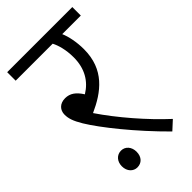

<svg xmlns="http://www.w3.org/2000/svg" viewBox="-200 -687 767 767"><g transform="rotate(-45 184.0 -303.5)"><path d="M336 -22C261 -91 181 -184 127 -264C209 -301 282 -355 282 -470C282 -510 274 -549 263 -574H368V-622H0V-574H209C220 -553 230 -519 230 -476C230 -413 203 -368 157 -340C138 -370 118 -385 90 -385C59 -385 42 -365 42 -340C42 -319 48 -299 69 -264C106 -203 195 -91 299 12ZM58 -32C58 -3 77 15 99 15C123 15 141 -2 141 -32C141 -59 124 -79 100 -79C76 -79 58 -60 58 -32Z"/></g></svg>

Font: Noto Sans SemiCondensed Light
Style: Regular
Weight: 300
Width: 4
Designer: Monotype Design Team
Foundry: Monotype Imaging Inc.
Version: Version 2.013